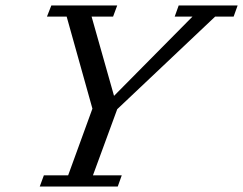

<svg xmlns="http://www.w3.org/2000/svg" viewBox="-20 -683 890 703"><path d="M125.5 0 140.6 -41H229.5L318.4 -285.2L224.1 -622.1H151.9L168 -663.1H409.2L394 -622.1H315.4L397.5 -332L684.6 -622.1H619.6L634.3 -663.1H850.1L835.4 -622.1H767.6L409.2 -283.2L320.3 -41H425.8L411.1 0Z"/></svg>

Font: Elstob 6pt
Style: Italic
Weight: 400
Italic angle: -20°
Designer: Peter S. Baker
Version: Version 1.015